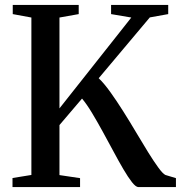

<svg xmlns="http://www.w3.org/2000/svg" viewBox="-20 -763 738 783"><path d="M31 0V-37L108 -49.5V-691.5L32 -705.5V-743H301V-705.5L222.5 -691.5V-321L515.5 -691.5L433 -705.5V-743H666V-705.5L591 -692L382.5 -444Q404.5 -423 430 -387.5Q455.5 -352 482.5 -309.2Q509.5 -266.5 535.2 -223Q561 -179.5 584.2 -142Q607.5 -104.5 625.8 -79.5Q644 -54.5 654.5 -49.5L697.5 -36.5V0H544.5Q534 0 518.2 -20Q502.5 -40 483 -73.2Q463.5 -106.5 442 -146.8Q420.5 -187 398.2 -227.5Q376 -268 354.8 -303.2Q333.5 -338.5 314.5 -361L222.5 -253V-49L306.5 -36.5V0Z"/></svg>

Font: Merriweather 72pt Medium
Style: Regular
Weight: 500
Version: Version 2.100